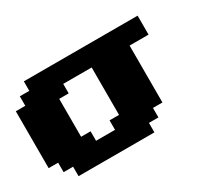

<svg xmlns="http://www.w3.org/2000/svg" viewBox="-117 -860 1233 1096"><g transform="rotate(-30 500.0 -312.5)"><path d="M125 0H625V-62.5H687.5V-125H750V-500H875V-625H125V-562.5H62.5V-500H0V-125H62.5V-62.5H125ZM437.5 -125H312.5V-187.5H250V-437.5H312.5V-500H500V-187.5H437.5Z"/></g></svg>

Font: Faithful 32x
Style: Bold
Weight: 400
Foundry: Faithful Resource Pack
Version: Version 1.0; January 27, 2023